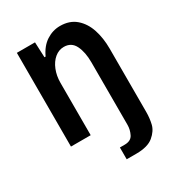

<svg xmlns="http://www.w3.org/2000/svg" viewBox="-182 -673 901 984"><g transform="rotate(-30 268.5 -181.5)"><path d="M278.3 129.4H306.6Q343.8 129.4 356.9 103.3Q370.1 77.1 370.1 48.3V-321.3Q370.1 -381.8 350.6 -421.4Q331.1 -460.9 286.6 -460.9Q256.8 -460.9 232.4 -440.7Q208 -420.4 194.1 -385.7Q180.2 -351.1 180.2 -309.6V0H63.5V-554.7H170.9L174.8 -464.4H181.6Q204.6 -514.6 242.4 -539.1Q280.3 -563.5 323.2 -563.5Q379.9 -563.5 416.3 -532Q452.6 -500.5 469.5 -449.2Q486.3 -397.9 486.3 -335.9V38.1Q486.3 75.7 478.3 109.4Q470.2 143.1 436.8 171.1Q403.3 199.2 335.4 199.2H278.3Z"/></g></svg>

Font: Decalotype Medium
Style: Regular
Weight: 500
Designer: Alfredo Marco Pradil
Foundry: Alfredo Marco Pradil
Version: Version 1.0